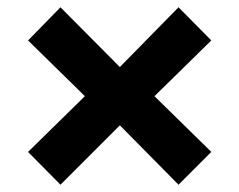

<svg xmlns="http://www.w3.org/2000/svg" viewBox="-20 -563 657 527"><path d="M57 -146 213 -299 57 -452 146 -543 309 -379 470 -543 560 -452 404 -299 560 -146 470 -56 309 -219 146 -56Z"/></svg>

Font: Taviraj ExtraBold
Style: Regular
Weight: 800
Designer: Katatrad Team
Foundry: CadsonDemak
Version: Version 1.001